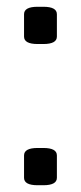

<svg xmlns="http://www.w3.org/2000/svg" viewBox="-20 -545 238 567"><path d="M91 -415Q51 -415 51 -437V-503Q51 -525 91 -525H108Q148 -525 148 -503V-437Q148 -415 108 -415ZM91 2Q51 2 51 -20V-86Q51 -108 91 -108H108Q148 -108 148 -86V-20Q148 2 108 2Z"/></svg>

Font: Asap
Style: Regular
Weight: 400
Designer: Pablo Cosgaya
Foundry: Omnibus-Type
Version: Version 3.001